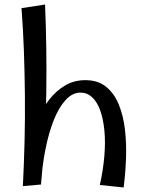

<svg xmlns="http://www.w3.org/2000/svg" viewBox="-20 -820 643 848"><path d="M161 -5 81 2Q86 -95 88.5 -196Q91 -297 90 -398Q89 -499 85.5 -596.5Q82 -694 75 -784L179 -800Q187 -612 184.5 -412.5Q182 -213 161 -5ZM526 8 421 -3Q436 -71 441 -132Q446 -193 441 -244Q436 -295 422.5 -332.5Q409 -370 387 -390.5Q365 -411 335 -411Q300 -411 270 -378.5Q240 -346 217.5 -289.5Q195 -233 180.5 -159.5Q166 -86 161 -5L99 -125Q102 -162 114.5 -207.5Q127 -253 148 -298.5Q169 -344 199 -382Q229 -420 268.5 -443Q308 -466 357 -466Q413 -466 449 -436.5Q485 -407 505 -357.5Q525 -308 532 -246.5Q539 -185 536.5 -119Q534 -53 526 8Z"/></svg>

Font: Marhey Light Light
Style: Regular
Weight: 300
Version: Version 1.000